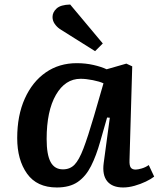

<svg xmlns="http://www.w3.org/2000/svg" viewBox="-20 -814 707 848"><path d="M552 -107Q551 -83 557.5 -74Q564 -65 579 -65Q589 -65 606 -70Q623 -75 637 -85L661 -34Q647 -23 624 -12Q601 -1 574.5 6.5Q548 14 524 14Q476 14 453.5 -13.5Q431 -41 438 -94L465 -294L453 -295L423 -190Q405 -126 382 -80.5Q359 -35 323.5 -10.5Q288 14 231 14Q143 14 99.5 -47Q56 -108 56 -204Q56 -304 89.5 -378.5Q123 -453 182 -494Q241 -535 319 -535Q358 -535 393 -527Q428 -519 451 -508L538 -533L564 -521ZM258 -66Q289 -66 309 -86.5Q329 -107 348.5 -158Q368 -209 395 -301L437 -446Q420 -454 390 -460Q360 -466 336 -466Q268 -466 227 -395Q186 -324 186 -200Q186 -131 203.5 -98.5Q221 -66 258 -66ZM434 -622 400 -588 244 -686Q230 -696 221 -709.5Q212 -723 212 -739Q212 -760 230 -776.5Q248 -793 290 -794Z"/></svg>

Font: Literata 7pt SemiBold
Style: Italic
Weight: 600
Italic angle: -2°
Designer: Latin by Veronika Burian and Jose Scaglione. Greek by Irene Vlachou. Cyrillic by Vera Evstafieva
Foundry: TypeTogether
Version: Version 3.002